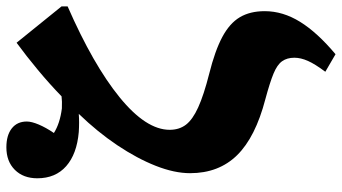

<svg xmlns="http://www.w3.org/2000/svg" viewBox="-255 -587 1072 602"><g transform="rotate(-90 281.0 -286.0)"><path d="M412 230 357 198Q381 166 391 143.5Q401 121 401 101Q401 78 390 62.5Q379 47 351 35.5Q323 24 271 10Q152 -21 95.5 -78.5Q39 -136 39 -226Q39 -275 62 -333.5Q85 -392 126.5 -454Q168 -516 225 -575Q199 -573 168 -575Q99 -581 61 -614.5Q23 -648 23 -705Q23 -749 49.5 -775.5Q76 -802 120 -802Q158 -802 179.5 -785Q201 -768 201 -738Q201 -723 191.5 -700.5Q182 -678 165 -653Q195 -634 242 -628Q265 -627 280 -629Q318 -666 362.5 -703Q407 -740 448 -770L562 -629V-610Q379 -530 277 -447Q175 -364 175 -290Q175 -260 191 -239Q207 -218 245.5 -200.5Q284 -183 351 -166Q423 -148 466 -125Q509 -102 528 -70Q547 -38 547 8Q547 65 513.5 119Q480 173 412 230Z"/></g></svg>

Font: Literata 36pt ExtraBold
Style: Regular
Weight: 800
Designer: Latin by Veronika Burian and Jose Scaglione. Greek by Irene Vlachou. Cyrillic by Vera Evstafieva.
Foundry: TypeTogether
Version: Version 3.002